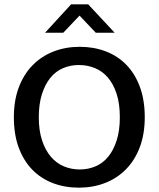

<svg xmlns="http://www.w3.org/2000/svg" viewBox="-20 -856 732 886"><path d="M348 -640Q413 -640 468 -619Q523 -598 563 -557Q603 -516 625.5 -455Q648 -394 648 -315Q648 -237 625 -176.5Q602 -116 561 -74.5Q520 -33 464.5 -11.5Q409 10 344 10Q279 10 224 -11Q169 -32 129 -73Q89 -114 66.5 -174.5Q44 -235 44 -315Q44 -393 67 -453.5Q90 -514 131 -555.5Q172 -597 227.5 -618.5Q283 -640 348 -640ZM159 -315Q159 -254 174 -208.5Q189 -163 214.5 -133Q240 -103 274.5 -88.5Q309 -74 348 -74Q387 -74 421 -88.5Q455 -103 479.5 -133Q504 -163 518.5 -208.5Q533 -254 533 -315Q533 -378 518 -423.5Q503 -469 477.5 -498.5Q452 -528 417.5 -542Q383 -556 344 -556Q305 -556 271 -541.5Q237 -527 212.5 -497Q188 -467 173.5 -421.5Q159 -376 159 -315ZM308 -836H387L509 -705H422L347 -784L272 -705H188Z"/></svg>

Font: Mukta Medium
Style: Regular
Weight: 500
Designer: Girish Dalvi and Yashodeep Gholap
Foundry: Ek Type
Version: Version 2.538;PS 1.002;hotconv 16.6.51;makeotf.lib2.5.65220;